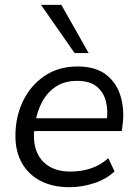

<svg xmlns="http://www.w3.org/2000/svg" viewBox="-20 -773 572 802"><path d="M269.9 8.9Q200.7 8.9 149.9 -17.2Q99.1 -43.4 71.8 -91.6Q44.4 -139.7 44.4 -205.6Q44.4 -285 76 -350.5Q107.6 -416.1 165.9 -455.7Q224.3 -495.3 303.8 -495.3Q380.1 -495.3 424.5 -460.1Q468.8 -424.8 484.7 -368.2Q500.6 -311.5 491.6 -247.3L488.6 -225.5H106.8L114.7 -279H443.4L425.4 -265.6Q432.4 -313 422.1 -351.1Q411.8 -389.3 383 -412.2Q354.3 -435.2 302.8 -435.2Q248.7 -435.2 212.6 -410.7Q176.6 -386.2 156.4 -348.3Q136.2 -310.5 129.1 -269.2L125.2 -245.1Q116.1 -188.1 131 -145.7Q145.8 -103.3 182.5 -79.8Q219.2 -56.4 274 -56.4Q320.2 -56.4 359.9 -69.7Q399.7 -83 432.3 -112.2L458.5 -57.2Q425.1 -25.1 373.9 -8.1Q322.7 8.9 269.9 8.9ZM291.7 -551.3 151.2 -752.8H236.2L350.3 -551.3Z"/></svg>

Font: Nunito Sans 12pt ExtraLight
Style: Italic
Weight: 200
Italic angle: -9°
Designer: Vernon Adams
Foundry: Vernon Adams
Version: Version 3.101;gftools[0.9.27]